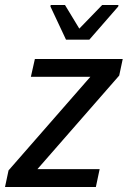

<svg xmlns="http://www.w3.org/2000/svg" viewBox="-32 -745 509 765"><path d="M-12 0 2 -66 328 -439H91L107 -510H457L443 -444L117 -71H365L350 0ZM231 -587 169 -719 170 -725H227L284 -631L375 -725H440L439 -719L324 -587Z"/></svg>

Font: Saira Semi Condensed
Style: Italic
Weight: 400
Width: 4
Italic angle: -12°
Designer: Hector Gatti with collaboration of the Omnibus-Type team
Foundry: Omnibus-Type
Version: Version 1.001; ttfautohint (v1.8)